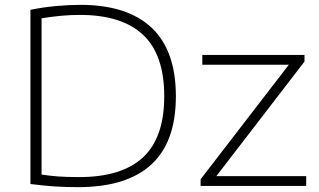

<svg xmlns="http://www.w3.org/2000/svg" viewBox="-20 -767 1315 792"><path d="M302 5Q251.5 5 207.5 2.2Q163.5 -0.5 105.5 -8V-726.5Q156.5 -737 210.2 -742Q264 -747 311.5 -747Q505 -747 605.2 -652.8Q705.5 -558.5 705.5 -370Q705.5 -181 603.8 -88Q502 5 302 5ZM306.5 -36.5Q482 -36.5 569.8 -117.8Q657.5 -199 657.5 -370Q657.5 -541.5 570 -623.5Q482.5 -705.5 309.5 -705.5Q271.5 -705.5 232.8 -702Q194 -698.5 151.5 -691.5V-47Q182.5 -42 219.2 -39.2Q256 -36.5 306.5 -36.5ZM807.5 0V-27.5L1171.5 -500H814.5V-540.5H1236V-513L872.5 -40.5H1243V0Z"/></svg>

Font: Encode Sans Expanded ExtraLight
Style: Regular
Weight: 200
Width: 7
Designer: Multiple Designers
Foundry: Impallari Type
Version: Version 3.000; ttfautohint (v1.8.3) -l 8 -r 50 -G 200 -x 14 